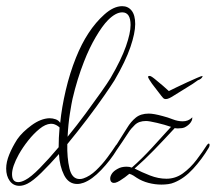

<svg xmlns="http://www.w3.org/2000/svg" viewBox="-25 -591 699 622"><path d="M38 11Q18 11 6.5 -5Q-5 -21 -5 -45Q-5 -66 5 -90.5Q15 -115 31 -140Q47 -163 77 -185Q107 -207 135 -208Q146 -208 155.5 -204.5Q165 -201 170 -193Q175 -243 188 -298.5Q201 -354 221 -404Q257 -494 313 -544Q343 -571 371 -571Q390 -571 401.5 -556.5Q413 -542 413 -513Q413 -484 397.5 -438.5Q382 -393 346 -331Q336 -315 312.5 -281Q289 -247 257.5 -205.5Q226 -164 193 -124Q192 -80 200 -45.5Q208 -11 233 -11Q236 -11 239 -11.5Q242 -12 245 -13Q266 -20 286 -39Q306 -58 323 -81Q340 -104 351 -121Q351 -121 353 -123Q361 -136 369 -148.5Q377 -161 387 -177Q399 -197 415 -210Q431 -223 457 -223Q473 -223 502 -215Q518 -211 534.5 -204.5Q551 -198 567 -198Q585 -198 597 -210L598 -211V-210Q598 -204 596 -200Q591 -189 578 -181Q572 -177 565 -176Q558 -175 552 -175Q544 -175 541 -176Q506 -138 474.5 -105.5Q443 -73 411 -45Q434 -33 461 -22.5Q488 -12 514 -12Q543 -12 567 -29Q592 -47 612 -73.5Q632 -100 646 -122Q650 -126 651 -126Q654 -126 654 -121Q654 -117 651 -112Q629 -75 600.5 -44Q572 -13 540 0Q531 4 520 5.5Q509 7 498 7Q477 7 456 1.5Q435 -4 418 -15Q414 -18 407.5 -22Q401 -26 394 -28Q380 -16 363 -5.5Q346 5 338 0Q332 -3 332 -13Q332 -20 337.5 -28.5Q343 -37 356 -44Q368 -51 385 -51Q395 -51 402 -48Q434 -76 467.5 -112.5Q501 -149 529 -180Q509 -187 483.5 -193Q458 -199 448 -199Q425 -199 412 -186.5Q399 -174 392 -163Q383 -149 371.5 -132Q360 -115 353 -105Q333 -72 303 -40.5Q273 -9 246 1Q235 5 225 5Q197 5 182.5 -24Q168 -53 166 -92Q136 -58 109 -31.5Q82 -5 64 4Q50 11 38 11ZM194 -148Q225 -186 253 -224Q281 -262 302.5 -292.5Q324 -323 333 -338Q368 -398 383 -441Q398 -484 398 -510Q398 -551 371 -551Q350 -551 325 -526Q307 -508 285.5 -471.5Q264 -435 247 -391Q225 -335 210 -271Q207 -258 201.5 -223.5Q196 -189 194 -148ZM631 -345Q631 -345 631 -343Q628 -335 616 -331Q603 -321 578 -306Q553 -291 536 -280Q530 -276 523.5 -273Q517 -270 512 -270Q507 -270 504 -273Q501 -276 498 -280Q490 -291 478 -306Q466 -321 460 -331Q459 -333 456.5 -337Q454 -341 455 -343Q455 -345 459 -345Q463 -346 476 -335.5Q489 -325 503 -313Q517 -301 522 -296Q530 -300 546.5 -308Q563 -316 581.5 -324.5Q600 -333 614 -339Q628 -345 631 -345ZM34 -1Q44 -1 57 -8Q75 -17 104 -46.5Q133 -76 165 -114Q165 -144 168 -178Q164 -182 158.5 -185Q153 -188 149 -189Q146 -190 139 -190Q122 -189 103 -173.5Q84 -158 66.5 -136Q49 -114 36 -91Q14 -51 14 -27Q14 -1 34 -1Z"/></svg>

Font: Waterfall
Style: Regular
Weight: 400
Designer: Robert E. Leuschke
Foundry: Robert E. Leuschke
Version: Version 1.010; ttfautohint (v1.8.3)